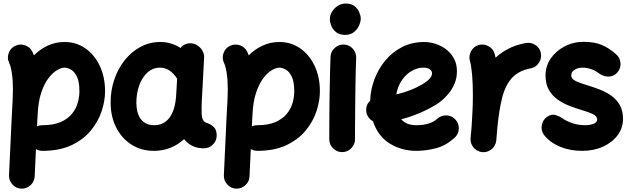

<svg xmlns="http://www.w3.org/2000/svg" viewBox="-20 -806 3636 1111"><path d="M103 285.6Q72.3 284.2 51.8 261.2Q31.2 238.3 32.2 208L47.9 -127.9Q50.8 -175.8 52.7 -217Q54.7 -258.3 54.7 -294.4Q54.7 -342.8 48.6 -383.1Q42.5 -423.3 33.2 -441.4Q20 -468.8 30 -498Q40 -527.3 67.4 -540.5Q94.7 -553.7 124 -544.2Q153.3 -534.7 167 -507.3Q171.9 -497.1 176.3 -485.8Q212.9 -522.5 257.8 -542.7Q302.7 -563 353 -563Q421.4 -563 474.4 -525.9Q527.3 -488.8 557.6 -424.3Q587.9 -359.9 587.9 -277.3Q587.9 -223.1 568.4 -163.3Q548.8 -103.5 505.9 -51Q462.9 1.5 393.6 34.2Q324.2 66.9 225.1 66.9Q205.6 66.9 188 56.6L180.7 214.8Q179.2 245.6 156.2 266.1Q133.3 286.6 103 285.6ZM196.3 -119.1 194.3 -74.7Q209 -81.5 225.1 -81.5Q289.1 -81.5 330.6 -99.6Q372.1 -117.7 396 -147Q419.9 -176.3 429.7 -210.4Q439.5 -244.6 439.5 -277.3Q439.5 -333 425 -362.5Q410.6 -392.1 390.4 -403.3Q370.1 -414.6 353 -414.6Q335.4 -414.6 310.5 -400.4Q285.6 -386.2 261 -354.2Q236.3 -322.3 218.5 -269.3Q200.7 -216.3 197.8 -139.2Q197.8 -135.3 197.3 -131.3Q196.8 -124 196.3 -119.1Z M1159.2 52.2Q1121.6 52.2 1093.3 38.3Q1064.9 24.4 1045.4 -1Q971.2 66.9 870.1 66.9Q797.4 66.9 741 31Q684.6 -4.9 652.6 -67.6Q620.6 -130.4 620.1 -210.9Q619.6 -281.7 641.1 -345.2Q662.6 -408.7 701.7 -457.8Q740.7 -506.8 793.2 -534.9Q845.7 -563 907.2 -563Q971.2 -563 1024.9 -528.3Q1035.6 -543 1053.2 -550.3Q1070.8 -557.6 1090.8 -555.2Q1121.1 -550.8 1142.1 -525.9Q1163.1 -501 1161.1 -471.7L1148.9 -243.2Q1148.4 -235.8 1147.9 -228.5Q1147 -207.5 1146.5 -181.9Q1146 -156.2 1147 -143.6Q1147.9 -125.5 1154.8 -111.8Q1161.6 -98.1 1183.6 -92.3Q1201.2 -85.9 1217.5 -70.3Q1233.9 -54.7 1233.9 -22Q1233.9 8.3 1211.9 30.3Q1189.9 52.2 1159.2 52.2ZM872.1 -81.5Q926.3 -81.5 959.2 -123Q992.2 -164.6 999 -248.5Q999 -254.9 999.5 -260.3Q999.5 -263.2 1000 -266.1L1004.9 -350.6Q985.8 -380.9 961.2 -397.7Q936.5 -414.6 905.8 -414.6Q864.3 -414.6 833.3 -386.5Q802.2 -358.4 785.6 -311.8Q769 -265.1 769 -209Q770 -147.9 796.6 -114.7Q823.2 -81.5 872.1 -81.5Z M1346.2 285.6Q1315.4 284.2 1294.9 261.2Q1274.4 238.3 1275.4 208L1291 -127.9Q1293.9 -175.8 1295.9 -217Q1297.9 -258.3 1297.9 -294.4Q1297.9 -342.8 1291.7 -383.1Q1285.6 -423.3 1276.4 -441.4Q1263.2 -468.8 1273.2 -498Q1283.2 -527.3 1310.5 -540.5Q1337.9 -553.7 1367.2 -544.2Q1396.5 -534.7 1410.2 -507.3Q1415 -497.1 1419.4 -485.8Q1456.1 -522.5 1501 -542.7Q1545.9 -563 1596.2 -563Q1664.6 -563 1717.5 -525.9Q1770.5 -488.8 1800.8 -424.3Q1831.1 -359.9 1831.1 -277.3Q1831.1 -223.1 1811.5 -163.3Q1792 -103.5 1749 -51Q1706.1 1.5 1636.7 34.2Q1567.4 66.9 1468.3 66.9Q1448.7 66.9 1431.2 56.6L1423.8 214.8Q1422.4 245.6 1399.4 266.1Q1376.5 286.6 1346.2 285.6ZM1439.5 -119.1 1437.5 -74.7Q1452.1 -81.5 1468.3 -81.5Q1532.2 -81.5 1573.7 -99.6Q1615.2 -117.7 1639.2 -147Q1663.1 -176.3 1672.9 -210.4Q1682.6 -244.6 1682.6 -277.3Q1682.6 -333 1668.2 -362.5Q1653.8 -392.1 1633.5 -403.3Q1613.3 -414.6 1596.2 -414.6Q1578.6 -414.6 1553.7 -400.4Q1528.8 -386.2 1504.2 -354.2Q1479.5 -322.3 1461.7 -269.3Q1443.8 -216.3 1440.9 -139.2Q1440.9 -135.3 1440.4 -131.3Q1439.9 -124 1439.5 -119.1Z M1888.7 -694.8Q1888.7 -717.8 1901.4 -738.5Q1914.1 -759.3 1935.1 -772.5Q1956.1 -785.6 1981 -785.6Q2012.7 -785.6 2031.5 -770.5Q2050.3 -755.4 2058.8 -734.9Q2067.4 -714.4 2067.4 -698.2Q2067.4 -680.2 2057.4 -658Q2047.4 -635.7 2027.6 -619.9Q2007.8 -604 1978.5 -604Q1943.8 -604 1924.3 -620.1Q1904.8 -636.2 1896.7 -657.5Q1888.7 -678.7 1888.7 -694.8ZM1970.2 -548.3Q2001 -546.9 2021.5 -523.9Q2042 -501 2041 -470.7Q2039.6 -437.5 2038.3 -389.4Q2037.1 -341.3 2036.4 -286.4Q2035.6 -231.4 2035.2 -177.2Q2034.7 -123 2034.4 -76.7Q2034.2 -30.3 2034.2 0Q2034.2 30.3 2012.2 52.2Q1990.2 74.2 1959.5 74.2Q1929.2 74.2 1907.2 52.2Q1885.3 30.3 1885.3 0Q1885.3 -31.2 1885.5 -77.6Q1885.7 -124 1886.2 -178.5Q1886.7 -232.9 1887.7 -288.3Q1888.7 -343.8 1889.9 -392.8Q1891.1 -441.9 1892.6 -477.5Q1894 -508.3 1917 -528.8Q1939.9 -549.3 1970.2 -548.3Z M2610.4 -8.8Q2560.1 37.1 2502 52Q2443.8 66.9 2389.2 66.9Q2304.7 66.9 2235.8 24.9Q2167 -17.1 2138.2 -104.5Q2122.1 -113.3 2111.1 -129.2Q2100.1 -145 2099.1 -165Q2096.7 -199.7 2122.1 -224.1Q2124 -285.6 2146.2 -345.9Q2168.5 -406.2 2209 -455.3Q2249.5 -504.4 2306.6 -533.7Q2363.8 -563 2434.6 -563Q2465.8 -563 2499 -552.7Q2532.2 -542.5 2560.5 -521.2Q2588.9 -500 2606.4 -468.3Q2624 -436.5 2624 -393.1Q2624 -355 2610.6 -323Q2597.2 -291 2577.4 -266.6Q2557.6 -242.2 2537.6 -225.6Q2517.6 -209 2503.9 -200.7Q2455.6 -171.9 2405 -150.6Q2354.5 -129.4 2301.8 -115.7Q2331.5 -81.5 2389.2 -81.5Q2469.2 -81.5 2510.7 -119.1Q2533.7 -139.6 2564.5 -138.2Q2595.2 -136.7 2615.7 -113.8Q2636.2 -91.3 2634.8 -60.3Q2633.3 -29.3 2610.4 -8.8ZM2430.2 -414.6Q2394 -414.6 2360.8 -394.8Q2327.6 -375 2304.2 -340.1Q2280.8 -305.2 2273.4 -259.8Q2357.9 -279.3 2422.4 -317.4Q2455.6 -337.4 2467.8 -352.8Q2480 -368.2 2480 -380.9Q2480 -396.5 2466.6 -405.5Q2453.1 -414.6 2430.2 -414.6Z M2770 74.2Q2760.3 73.2 2751.5 69.8Q2721.7 58.6 2709 29.3Q2701.2 11.7 2703.1 -7.3Q2703.6 -10.7 2703.6 -14.6Q2705.1 -28.8 2706.3 -43.7Q2707.5 -58.6 2709 -73.2Q2711.9 -116.2 2714.1 -164.6Q2716.3 -212.9 2716.3 -259.8Q2716.3 -320.8 2711.7 -374.5Q2707 -428.2 2699.2 -453.1Q2690.9 -481.9 2705.8 -509.5Q2720.7 -537.1 2749.5 -545.4Q2778.3 -553.7 2805.9 -539.1Q2833.5 -524.4 2841.8 -495.6Q2845.2 -484.4 2847.7 -472.2Q2879.9 -502.4 2922.9 -524.4Q2965.8 -546.4 3022.5 -557.1Q3052.2 -562.5 3078.4 -545.4Q3104.5 -528.3 3109.9 -498Q3115.2 -468.3 3098.1 -442.1Q3081.1 -416 3050.8 -410.6Q2980.5 -397 2942.4 -355Q2904.3 -313 2886.2 -242.4Q2868.2 -171.9 2858.4 -72.3Q2855.5 -29.3 2851.6 7.3Q2850.6 17.1 2847.2 25.9Q2835.9 55.7 2806.6 68.4Q2789.1 76.2 2770 74.2Z M3555.2 -390.1Q3536.6 -366.2 3508.1 -363.3Q3479.5 -360.4 3451.7 -377.4Q3427.7 -396.5 3401.6 -405.5Q3375.5 -414.6 3352.1 -414.6Q3322.8 -414.6 3304.2 -401.9Q3285.6 -389.2 3285.6 -370.1Q3285.6 -348.6 3313.2 -336.2Q3340.8 -323.7 3378.9 -312.5Q3411.1 -302.7 3446.8 -289.3Q3482.4 -275.9 3513.9 -254.6Q3545.4 -233.4 3565.2 -200.2Q3585 -167 3585 -117.7Q3585 -65.4 3553.7 -23.4Q3522.5 18.6 3469 42.7Q3415.5 66.9 3348.1 66.9Q3276.9 66.9 3218.3 42Q3159.7 17.1 3126 -27.8Q3109.4 -52.7 3115.5 -83.5Q3121.6 -114.3 3147 -130.9Q3171.9 -147.5 3194.6 -140.4Q3217.3 -133.3 3232.4 -123Q3254.4 -106.4 3290 -94Q3325.7 -81.5 3365.7 -81.5Q3393.6 -81.5 3414.6 -89.8Q3435.5 -98.1 3435.5 -114.3Q3435.5 -134.8 3408.9 -146.7Q3382.3 -158.7 3345.2 -169.4Q3313 -179.2 3276.9 -192.9Q3240.7 -206.5 3208.7 -228.5Q3176.8 -250.5 3156.7 -284.7Q3136.7 -318.8 3136.7 -370.1Q3136.7 -423.3 3166.7 -467.3Q3196.8 -511.2 3247.1 -537.6Q3297.4 -564 3357.4 -564Q3418.5 -564 3460.9 -546.4Q3503.4 -528.8 3542.5 -494.1Q3566.4 -475.1 3570.1 -444.6Q3573.7 -414.1 3555.2 -390.1Z"/></svg>

Font: Mikhak ExtraBold
Style: Regular
Weight: 800
Designer: Amin Abedi
Version: Version 3.3